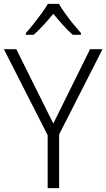

<svg xmlns="http://www.w3.org/2000/svg" viewBox="-20 -967 547 987"><path d="M254 -332 443 -714H507L284 -276V0H225V-272L0 -714H64ZM283 -947Q295 -926 314.5 -898.5Q334 -871 356 -844Q378 -817 396 -797V-788H354Q329 -810 303 -839Q277 -868 254 -896Q231 -868 205 -839.5Q179 -811 153 -788H113V-797Q131 -817 152.5 -844Q174 -871 194 -898.5Q214 -926 226 -947Z"/></svg>

Font: Noto Sans Display Light
Style: Regular
Weight: 300
Designer: Monotype Design Team
Foundry: Monotype Imaging Inc.
Version: Version 2.003